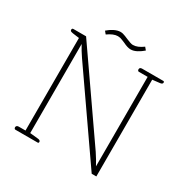

<svg xmlns="http://www.w3.org/2000/svg" viewBox="-181 -984 1127 1148"><g transform="rotate(30 382.0 -410.5)"><path d="M378 -776Q374 -777 358.5 -784Q343 -791 327 -791Q297 -791 258 -763L243 -781Q262 -798 285 -809.5Q308 -821 328 -821Q344 -821 362.5 -813Q381 -805 384 -804Q396 -799 408.5 -794.5Q421 -790 430 -790Q461 -790 499 -818L514 -800Q495 -783 473 -771.5Q451 -760 431 -760Q410 -760 378 -776ZM66 -12Q66 -18 70.5 -22Q75 -26 84 -26H130V-665L85 -671Q74 -673 69.5 -675.5Q65 -678 65 -685Q65 -695 75 -695H162L557 -126Q585 -84 602 -51V-669H541Q537 -669 534.5 -672.5Q532 -676 532 -681Q532 -695 549 -695H695Q702 -695 702 -687Q702 -676 686 -674L634 -668V0H602L206 -570Q180 -608 162 -642V-27L220 -21Q236 -19 236 -8Q236 0 229 0H75Q71 0 68.5 -3.5Q66 -7 66 -12Z"/></g></svg>

Font: Maitree ExtraLight
Style: Regular
Weight: 275
Designer: CadsonDemak Team
Foundry: CadsonDemak
Version: Version 1.003